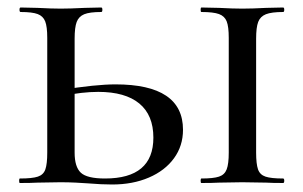

<svg xmlns="http://www.w3.org/2000/svg" viewBox="-20 -488 807 512"><path d="M260 -12Q389 -12 389 -121Q389 -181 351.5 -212Q314 -243 242 -243Q199 -243 146 -232L142 -248Q235 -263 288 -263Q468 -263 468 -142Q468 -99 444 -66Q420 -33 377 -14.5Q334 4 279 4Q251 4 215 1Q201 0 182 -1Q163 -2 141 -2L80 -1Q63 0 33 0Q31 0 31 -6Q31 -12 33 -12Q66 -12 81 -17Q96 -22 101 -36.5Q106 -51 106 -81V-387Q106 -417 100.5 -431Q95 -445 80.5 -450.5Q66 -456 35 -456Q32 -456 32 -462Q32 -468 35 -468L80 -467Q118 -465 142 -465Q166 -465 206 -467L250 -468Q253 -468 253 -462Q253 -456 250 -456Q219 -456 204.5 -450Q190 -444 184.5 -429.5Q179 -415 179 -385V-81Q179 -43 195.5 -27.5Q212 -12 260 -12ZM735 -12Q738 -12 738 -6Q738 0 735 0Q706 0 690 -1L626 -2L564 -1Q547 0 517 0Q515 0 515 -6Q515 -12 517 -12Q549 -12 564 -17Q579 -22 584.5 -36.5Q590 -51 590 -81V-387Q590 -417 584.5 -431Q579 -445 564 -450.5Q549 -456 517 -456Q515 -456 515 -462Q515 -468 517 -468L564 -467Q602 -465 626 -465Q652 -465 690 -467L735 -468Q738 -468 738 -462Q738 -456 735 -456Q704 -456 689 -450Q674 -444 668.5 -429.5Q663 -415 663 -385V-81Q663 -51 668 -36.5Q673 -22 688 -17Q703 -12 735 -12Z"/></svg>

Font: Cormorant SC Medium
Style: Regular
Weight: 500
Designer: Christian Thalmann (Catharsis Fonts)
Foundry: Catharsis Fonts
Version: Version 4.000